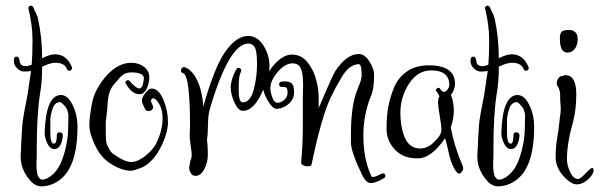

<svg xmlns="http://www.w3.org/2000/svg" viewBox="-20 -585 2119 679"><path d="M110 -35 109 -11V3Q109 11 110 17Q111 23 112 29.5Q113 36 116 40.5Q119 45 122 48Q129 53 144 47Q183 29 202 -26Q221 -81 221 -136Q221 -141 221.5 -156.5Q222 -172 222 -178Q220 -197 210.5 -208.5Q201 -220 194 -224Q176 -224 168 -206Q158 -179 158 -160V-115Q158 -77 171 -77Q181 -77 181 -108Q181 -117 190.5 -117Q200 -117 202 -108Q202 -90 194.5 -74Q187 -58 172 -58Q157 -58 147.5 -77.5Q138 -97 138 -115Q142 -248 195 -249Q215 -249 230 -226Q254 -187 254 -136Q254 26 170 64Q149 74 126 74Q103 74 84 50Q53 13 53 -32Q57 -133 61 -160.5Q65 -188 71.5 -219Q78 -250 81.5 -277.5Q85 -305 90 -334Q78 -332 65 -332Q52 -332 40.5 -343.5Q29 -355 29 -368Q29 -381 33.5 -383.5Q38 -386 43 -383.5Q48 -381 48 -374H49Q49 -351 71 -351Q79 -351 92 -356Q95 -391 95 -443Q95 -495 81 -553Q79 -559 82.5 -562Q86 -565 88 -565Q96 -565 98.5 -557.5Q101 -550 107 -538.5Q113 -527 114 -521Q129 -453 129 -379Q157 -393 174 -393Q216 -393 234 -348Q236 -342 232.5 -338Q229 -334 223.5 -335Q218 -336 216 -342Q208 -363 175 -363Q157 -363 129 -349Q129 -294 122 -256Q110 -182 110 -62Q110 -49 110 -35Z M516 -272Q541 -272 557.5 -233Q574 -194 574 -154Q574 -114 548 -63.5Q522 -13 485 6Q453 19 442 19Q401 17 359 -15Q332 -36 314 -75.5Q296 -115 296 -143Q296 -171 305.5 -220.5Q315 -270 358 -319Q399 -363 444 -363Q471 -363 489.5 -348.5Q508 -334 508 -312Q508 -290 498.5 -271Q489 -252 474 -252Q473 -252 472 -252Q447 -252 425 -289Q422 -293 424.5 -297Q427 -301 431.5 -301.5Q436 -302 439 -298Q443 -292 454.5 -282Q466 -272 473 -272Q485 -272 489 -307Q489 -329 444 -329Q435 -329 429.5 -327Q424 -325 421 -324Q418 -323 414.5 -320Q411 -317 409 -315.5Q407 -314 403.5 -310.5Q400 -307 399 -305Q394 -299 383.5 -287Q373 -275 367.5 -259Q362 -243 360.5 -216.5Q359 -190 356.5 -174Q354 -158 354 -152V-120Q354 -83 358 -74Q362 -65 365 -60Q371 -48 380 -41Q421 -12 443.5 -12Q466 -12 492.5 -32.5Q519 -53 532 -77Q555 -123 555 -166.5Q555 -210 530 -234Q516 -243 514 -228Q514 -225 519 -214.5Q524 -204 518.5 -198Q513 -192 504.5 -192.5Q496 -193 493.5 -198.5Q491 -204 486.5 -213Q482 -222 482 -231Q482 -240 494 -256Q507 -272 516 -272Z M651 -109 652 -141Q652 -317 628 -326Q620 -328 620 -334.5Q620 -341 624 -345Q628 -349 634 -347Q652 -341 668 -318Q694 -278 699 -208Q731 -323 765 -384Q809 -458 859 -458Q891 -457 912 -423.5Q933 -390 933 -351Q933 -312 904 -252.5Q875 -193 839 -193Q823 -193 809.5 -221.5Q796 -250 796 -276.5Q796 -303 815 -339Q818 -345 823.5 -345Q829 -345 832 -340.5Q835 -336 829.5 -325Q824 -314 824 -268.5Q824 -223 838 -223Q865 -223 877 -267Q889 -311 889 -359.5Q889 -408 879 -421Q871 -431 858 -431Q790 -431 721 -196Q716 -177 715.5 -142.5Q715 -108 712 -92Q715 -67 715 -40Q715 -13 705 8Q692 37 671 37Q661 37 655 27.5Q649 18 649 8L653 -17Q661 -29 656 -57Q651 -89 651 -109Z M1051 -242 1052 -286Q1052 -338 1037 -353Q1029 -361 1015 -361Q988 -361 962 -330.5Q936 -300 936 -272Q936 -260 943 -240.5Q950 -221 962.5 -221.5Q975 -222 986 -232.5Q997 -243 997 -256.5Q997 -270 993.5 -274Q990 -278 980.5 -277.5Q971 -277 968.5 -281.5Q966 -286 968 -291Q970 -296 976 -296V-297Q979 -297 991.5 -297Q1004 -297 1012 -289.5Q1020 -282 1020 -258.5Q1020 -235 1002 -218.5Q984 -202 959 -200Q944 -200 927.5 -228.5Q911 -257 911 -273Q912 -311 945.5 -351.5Q979 -392 1012.5 -392Q1046 -392 1068 -364Q1104 -319 1107 -243V-203Q1157 -321 1166 -334Q1206 -394 1249 -394Q1270 -394 1286.5 -367.5Q1303 -341 1303 -320Q1303 -274 1294 -251Q1265 -181 1265 -107Q1265 -19 1295 41Q1307 41 1320.5 33.5Q1334 26 1338.5 29Q1343 32 1343 37Q1343 42 1338 45Q1310 62 1292 62.5Q1274 63 1259 30Q1257 25 1250 10.5Q1243 -4 1239.5 -13.5Q1236 -23 1231 -36Q1221 -64 1221 -82Q1221 -100 1221 -109Q1221 -215 1245 -271Q1260 -306 1259 -320Q1259 -358 1249 -358Q1215 -358 1187 -310Q1166 -275 1148 -237Q1115 -164 1082 -4Q1081 2 1071.5 3Q1062 4 1053.5 0Q1045 -4 1045 -10Q1051 -75 1051 -143.5Q1051 -212 1051 -242Z M1496 -354Q1589 -354 1589 -289Q1589 -266 1574 -249H1575Q1585 -223 1585 -194Q1585 -165 1574 -134Q1587 -66 1616 1Q1618 5 1618 10.5Q1618 16 1613 22.5Q1608 29 1604 29Q1596 29 1585 8.5Q1574 -12 1566 -48.5Q1558 -85 1554 -96Q1505 -25 1458 -25Q1456 -25 1455 -25Q1405 -25 1376 -56.5Q1347 -88 1347 -130Q1347 -172 1352.5 -204Q1358 -236 1372 -272Q1386 -308 1416 -330Q1448 -354 1496 -354ZM1569 -284Q1569 -336 1505 -336Q1457 -336 1426.5 -289Q1396 -242 1396 -187.5Q1396 -133 1412.5 -96.5Q1429 -60 1466 -60Q1490 -60 1510 -78Q1541 -106 1541 -124Q1541 -142 1535 -176Q1529 -210 1529 -222.5Q1529 -235 1534 -245Q1526 -259 1522.5 -263.5Q1519 -268 1525.5 -272.5Q1532 -277 1537 -271H1536Q1543 -261 1550 -260Q1554 -262 1557 -262Q1569 -274 1569 -284Z M1725 -35 1724 -11V3Q1724 11 1725 17Q1726 23 1727 29.5Q1728 36 1731 40.5Q1734 45 1737 48Q1744 53 1759 47Q1798 29 1817 -26Q1836 -81 1836 -136Q1836 -141 1836.5 -156.5Q1837 -172 1837 -178Q1835 -197 1825.5 -208.5Q1816 -220 1809 -224Q1791 -224 1783 -206Q1773 -179 1773 -160V-115Q1773 -77 1786 -77Q1796 -77 1796 -108Q1796 -117 1805.5 -117Q1815 -117 1817 -108Q1817 -90 1809.5 -74Q1802 -58 1787 -58Q1772 -58 1762.5 -77.5Q1753 -97 1753 -115Q1757 -248 1810 -249Q1830 -249 1845 -226Q1869 -187 1869 -136Q1869 26 1785 64Q1764 74 1741 74Q1718 74 1699 50Q1668 13 1668 -32Q1672 -133 1676 -160.5Q1680 -188 1686.5 -219Q1693 -250 1696.5 -277.5Q1700 -305 1705 -334Q1693 -332 1680 -332Q1667 -332 1655.5 -343.5Q1644 -355 1644 -368Q1644 -381 1648.5 -383.5Q1653 -386 1658 -383.5Q1663 -381 1663 -374H1664Q1664 -351 1686 -351Q1694 -351 1707 -356Q1710 -391 1710 -443Q1710 -495 1696 -553Q1694 -559 1697.5 -562Q1701 -565 1703 -565Q1711 -565 1713.5 -557.5Q1716 -550 1722 -538.5Q1728 -527 1729 -521Q1744 -453 1744 -379Q1772 -393 1789 -393Q1831 -393 1849 -348Q1851 -342 1847.5 -338Q1844 -334 1838.5 -335Q1833 -336 1831 -342Q1823 -363 1790 -363Q1772 -363 1744 -349Q1744 -294 1737 -256Q1725 -182 1725 -62Q1725 -49 1725 -35Z M2023 -446Q2023 -426 2013 -412.5Q2003 -399 1986 -399Q1960 -399 1960 -449Q1960 -467 1966.5 -473Q1973 -479 1991 -479Q2023 -479 2023 -446ZM2079 18Q2079 32 2059.5 49.5Q2040 67 2019.5 67Q1999 67 1972 37Q1945 7 1945 -29Q1945 -65 1950 -93.5Q1955 -122 1957.5 -147Q1960 -172 1962 -184Q1964 -196 1962.5 -211.5Q1961 -227 1961 -232Q1961 -237 1961 -249.5Q1961 -262 1955 -276Q1945 -286 1951 -301.5Q1957 -317 1973 -317Q1974 -317 1974 -318V-319Q1977 -319 1980 -319Q2018 -319 2018 -252Q2018 -198 2007 -156Q1985 -79 1985 -22Q1985 0 1996.5 24Q2008 48 2025 48Q2032 48 2050.5 28.5Q2069 9 2074 9Q2079 9 2079 17Z"/></svg>

Font: Ruge Boogie
Style: Regular
Weight: 400
Version: Version 1.003